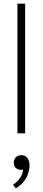

<svg xmlns="http://www.w3.org/2000/svg" viewBox="-20 -727 232 1047"><path d="M75 0V-707H117V0ZM66 300 51 280Q63 273 74.5 261.5Q86 250 95 234Q104 218 106 198Q93 202 74 194Q55 186 55 159Q55 142 66.5 130.5Q78 119 96 119Q118 119 129.5 135Q141 151 141 172Q141 200 131.5 224.5Q122 249 105.5 268Q89 287 66 300Z"/></svg>

Font: Onest Thin
Style: Regular
Weight: 250
Designer: Dmitri Voloshin, Andrey Kudryavtsev
Foundry: Dmitri Voloshin, Andrey Kudryavtsev
Version: Version 1.000;gftools[0.9.33]